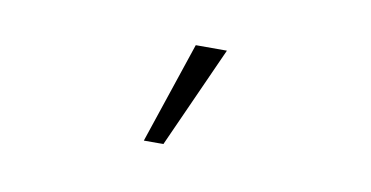

<svg xmlns="http://www.w3.org/2000/svg" viewBox="-32 -17 504 261"><g transform="rotate(10 220.0 113.0)"><path d="M175 183 222 43H265L202 183Z"/></g></svg>

Font: REM Thin
Style: Regular
Weight: 250
Designer: Octavio Pardo
Foundry: Ashler Design
Version: Version 1.005;gftools[0.9.28]